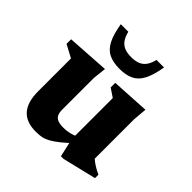

<svg xmlns="http://www.w3.org/2000/svg" viewBox="-187 -834 992 992"><g transform="rotate(45 309.5 -338.0)"><path d="M235.5 -163.5Q235.5 -141 242.5 -127.8Q249.5 -114.5 264.8 -108.5Q280 -102.5 305.5 -102.5Q330.5 -102.5 354.5 -108.8Q378.5 -115 396 -126L412.5 -95.5Q374.5 -59.5 347.8 -38Q321 -16.5 300.2 -5.2Q279.5 6 260.8 9.5Q242 13 220 13Q149 13 114.8 -26.2Q80.5 -65.5 80.5 -143V-383.5L11 -420.5V-454L243.5 -469L235.5 -397ZM401 10.5 378 -92V-391.5L331.5 -422.5V-456L540 -468L533.5 -393V-104Q538.5 -99 547 -92.8Q555.5 -86.5 565.5 -80.2Q575.5 -74 585.8 -68.5Q596 -63 605.5 -59V-34L421 10.5ZM295.5 -608Q325.5 -608 345.8 -616.5Q366 -625 378.8 -643.2Q391.5 -661.5 398.5 -690.5H453.5Q443 -626.5 424 -589.8Q405 -553 373.8 -537.8Q342.5 -522.5 295.5 -522.5Q248.5 -522.5 217.2 -537.8Q186 -553 167 -589.8Q148 -626.5 137.5 -690.5H192.5Q199.5 -661.5 212.2 -643.2Q225 -625 245.2 -616.5Q265.5 -608 295.5 -608Z"/></g></svg>

Font: Newsreader
Style: Bold
Weight: 700
Designer: Hugues Gentile
Foundry: Production Type
Version: Version 1.003